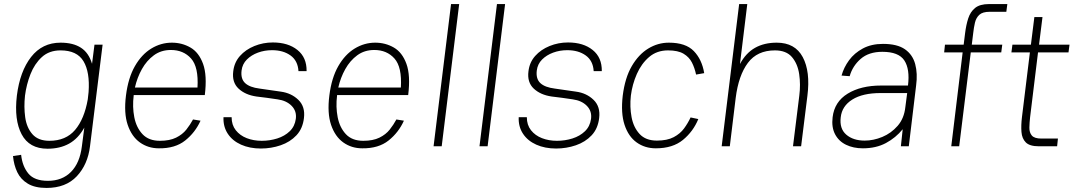

<svg xmlns="http://www.w3.org/2000/svg" viewBox="-20 -720 5284 945"><path d="M423 0Q412 90 358 147.5Q304 205 209 205Q152 205 117 184Q82 163 65 127.5Q48 92 44 48L84 42Q90 98 119.5 134Q149 170 216 170Q286 170 329.5 126Q373 82 383 0L395 -92Q365 -38 320 -13Q275 12 214 12Q124 12 86.5 -59Q49 -130 63 -249Q78 -369 133 -439.5Q188 -510 278 -510Q340 -510 378.5 -485Q417 -460 433 -406L445 -500H485ZM278 -472Q222 -472 186 -439Q150 -406 130 -355Q110 -304 103 -249Q97 -194 104 -143Q111 -92 139.5 -59.5Q168 -27 223 -27Q304 -27 349.5 -80.5Q395 -134 412 -231L416 -267Q423 -365 391 -418.5Q359 -472 278 -472Z M930 -132 967 -126Q941 -68 891.5 -28.5Q842 11 762 10Q709 10 668.5 -19Q628 -48 608.5 -105.5Q589 -163 600 -250Q611 -337 644 -394.5Q677 -452 724.5 -481Q772 -510 826 -510Q876 -510 917.5 -486Q959 -462 979.5 -405.5Q1000 -349 988 -252H638V-250Q631 -194 641 -143Q651 -92 681.5 -59.5Q712 -27 767 -27Q815 -27 846.5 -42.5Q878 -58 897 -82Q916 -106 930 -132ZM821 -474Q773 -474 737.5 -448Q702 -422 678.5 -380Q655 -338 644 -289H952Q958 -390 920.5 -432Q883 -474 821 -474Z M1264 11Q1209 11 1166.5 -8Q1124 -27 1101 -62Q1078 -97 1080 -143H1120Q1120 -105 1140.5 -79Q1161 -53 1194.5 -40Q1228 -27 1268 -27Q1308 -27 1344.5 -38.5Q1381 -50 1406 -74Q1431 -98 1436 -135Q1441 -173 1415.5 -199Q1390 -225 1346 -231Q1320 -235 1294 -238.5Q1268 -242 1242 -245Q1187 -253 1154 -284Q1121 -315 1128 -369Q1133 -413 1161 -444.5Q1189 -476 1232 -493.5Q1275 -511 1323 -511Q1398 -511 1444 -474Q1490 -437 1489 -370H1449Q1446 -421 1410 -447Q1374 -473 1319 -473Q1282 -473 1249.5 -461Q1217 -449 1195 -427Q1173 -405 1169 -373Q1164 -332 1186.5 -311Q1209 -290 1258 -284Q1276 -281 1306.5 -277Q1337 -273 1362 -269Q1414 -262 1448.5 -228.5Q1483 -195 1476 -139Q1470 -87 1439 -54Q1408 -21 1361.5 -5Q1315 11 1264 11Z M1931 -132 1968 -126Q1942 -68 1892.5 -28.5Q1843 11 1763 10Q1710 10 1669.5 -19Q1629 -48 1609.5 -105.5Q1590 -163 1601 -250Q1612 -337 1645 -394.5Q1678 -452 1725.5 -481Q1773 -510 1827 -510Q1877 -510 1918.5 -486Q1960 -462 1980.5 -405.5Q2001 -349 1989 -252H1639V-250Q1632 -194 1642 -143Q1652 -92 1682.5 -59.5Q1713 -27 1768 -27Q1816 -27 1847.5 -42.5Q1879 -58 1898 -82Q1917 -106 1931 -132ZM1822 -474Q1774 -474 1738.5 -448Q1703 -422 1679.5 -380Q1656 -338 1645 -289H1953Q1959 -390 1921.5 -432Q1884 -474 1822 -474Z M2200 -700H2240L2154 0H2114Z M2426 -700H2466L2380 0H2340Z M2717 11Q2662 11 2619.5 -8Q2577 -27 2554 -62Q2531 -97 2533 -143H2573Q2573 -105 2593.5 -79Q2614 -53 2647.5 -40Q2681 -27 2721 -27Q2761 -27 2797.5 -38.5Q2834 -50 2859 -74Q2884 -98 2889 -135Q2894 -173 2868.5 -199Q2843 -225 2799 -231Q2773 -235 2747 -238.5Q2721 -242 2695 -245Q2640 -253 2607 -284Q2574 -315 2581 -369Q2586 -413 2614 -444.5Q2642 -476 2685 -493.5Q2728 -511 2776 -511Q2851 -511 2897 -474Q2943 -437 2942 -370H2902Q2899 -421 2863 -447Q2827 -473 2772 -473Q2735 -473 2702.5 -461Q2670 -449 2648 -427Q2626 -405 2622 -373Q2617 -332 2639.5 -311Q2662 -290 2711 -284Q2729 -281 2759.5 -277Q2790 -273 2815 -269Q2867 -262 2901.5 -228.5Q2936 -195 2929 -139Q2923 -87 2892 -54Q2861 -21 2814.5 -5Q2768 11 2717 11Z M3208 10Q3154 10 3113.5 -19Q3073 -48 3054 -105.5Q3035 -163 3045 -249Q3056 -337 3089.5 -394.5Q3123 -452 3170.5 -481Q3218 -510 3272 -510Q3355 -510 3395 -468.5Q3435 -427 3446 -360L3406 -353Q3399 -386 3385.5 -412.5Q3372 -439 3344.5 -455.5Q3317 -472 3268 -472Q3213 -472 3175 -439.5Q3137 -407 3114.5 -356Q3092 -305 3085 -249Q3079 -194 3088.5 -143.5Q3098 -93 3128 -60.5Q3158 -28 3213 -28Q3264 -28 3296 -45Q3328 -62 3347 -88Q3366 -114 3379 -142L3417 -134Q3392 -73 3341.5 -31.5Q3291 10 3208 10Z M3914 -249Q3921 -304 3913.5 -355Q3906 -406 3878 -439Q3850 -472 3794 -472Q3707 -472 3661 -410.5Q3615 -349 3601 -238L3572 0H3532L3618 -700H3658L3622 -405Q3651 -459 3696 -484.5Q3741 -510 3803 -510Q3893 -510 3931 -439Q3969 -368 3954 -249L3923 0H3883Z M4227 10Q4180 10 4144 -7.5Q4108 -25 4090 -59.5Q4072 -94 4078 -143Q4087 -219 4152 -259Q4217 -299 4317 -299H4449Q4459 -380 4431 -422.5Q4403 -465 4323 -465Q4256 -465 4216 -430Q4176 -395 4162 -345L4122 -348Q4133 -388 4159 -423.5Q4185 -459 4227 -481.5Q4269 -504 4326 -504Q4396 -504 4434 -477.5Q4472 -451 4484.5 -404.5Q4497 -358 4489 -299L4453 0H4414L4423 -84Q4389 -42 4340.5 -16Q4292 10 4227 10ZM4236 -28Q4279 -28 4322.5 -46Q4366 -64 4398 -100.5Q4430 -137 4436 -193L4445 -262H4314Q4226 -262 4175 -230Q4124 -198 4118 -143Q4111 -87 4145 -57.5Q4179 -28 4236 -28Z M4631 -500H4723L4730 -556Q4735 -597 4745.5 -629.5Q4756 -662 4779.5 -681Q4803 -700 4848 -700H4938L4933 -662H4851Q4816 -662 4800 -647Q4784 -632 4778.5 -608Q4773 -584 4770 -557L4763 -500H4913L4908 -462H4758L4701 0H4662L4718 -462H4627Z M4963 -500H5054L5071 -636H5111L5094 -500H5244L5239 -462H5089L5050 -143Q5047 -116 5046.5 -92Q5046 -68 5058.5 -53Q5071 -38 5106 -38H5187L5183 0H5093Q5048 0 5029 -19Q5010 -38 5007.5 -70.5Q5005 -103 5010 -144L5049 -462H4958Z"/></svg>

Font: Haskoy ExtraLight
Style: Italic
Weight: 200
Designer: Ertekin Erdin
Foundry: Ertekin Erdin
Version: Version 2.000; ttfautohint (v1.8.4.7-5d5b)